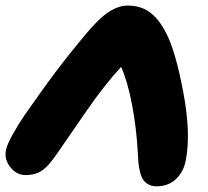

<svg xmlns="http://www.w3.org/2000/svg" viewBox="-29 -635 741 683"><path d="M62 -12.2Q29.8 -12.2 7.6 -40.5Q-14.6 -68.8 -7.8 -101.1Q-3.9 -122.1 18.3 -160.6Q40.5 -199.2 58.3 -225.1Q76.2 -251 116.2 -307.1Q165 -376 222.9 -448.5Q280.8 -521 303.2 -543.9Q367.2 -615.2 424.8 -615.2Q471.7 -615.2 503.7 -591.6Q535.6 -567.9 560.1 -521Q594.7 -457.5 622.8 -308.1Q650.9 -158.7 631.8 -64.9Q625 -25.4 597.7 1.2Q570.3 27.8 527.8 27.8Q511.2 27.8 499.3 21.2Q487.3 14.6 480.5 4.6Q473.6 -5.4 469.2 -22.9Q464.8 -40.5 463.4 -55.9Q461.9 -71.3 460.9 -95.2Q456.5 -178.7 440.9 -261.5Q425.3 -344.2 401.9 -397Q342.8 -333.5 276.9 -237.8Q252 -202.1 220.5 -156Q189 -109.9 173.3 -87.6Q157.7 -65.4 148.9 -55.2Q129.9 -32.2 109.9 -22.2Q89.8 -12.2 62 -12.2Z"/></svg>

Font: Shantell Sans Irregular Bouncy
Style: Italic
Weight: 800
Italic angle: -11.31°
Designer: Stephen Nixon, Anya Danilova, Shantell Martin
Foundry: Arrow Type
Version: Version 1.006;[9816181b4]